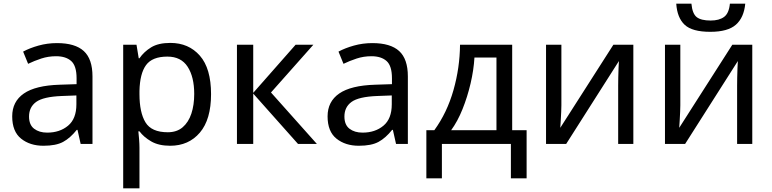

<svg xmlns="http://www.w3.org/2000/svg" viewBox="-20 -778 4173 1038"><path d="M288 -545Q386 -545 433 -502Q480 -459 480 -365V0H416L399 -76H395Q360 -32 321.5 -11Q283 10 215 10Q142 10 94 -28.5Q46 -67 46 -149Q46 -229 109 -272.5Q172 -316 303 -320L394 -323V-355Q394 -422 365 -448Q336 -474 283 -474Q241 -474 203 -461.5Q165 -449 132 -433L105 -499Q140 -518 188 -531.5Q236 -545 288 -545ZM314 -259Q214 -255 175.5 -227Q137 -199 137 -148Q137 -103 164.5 -82Q192 -61 235 -61Q303 -61 348 -98.5Q393 -136 393 -214V-262Z M901 -546Q1000 -546 1060.5 -477Q1121 -408 1121 -269Q1121 -132 1060.5 -61Q1000 10 900 10Q838 10 797.5 -13.5Q757 -37 734 -68H728Q730 -51 732 -25Q734 1 734 20V240H646V-536H718L730 -463H734Q758 -498 797 -522Q836 -546 901 -546ZM885 -472Q803 -472 769.5 -426Q736 -380 734 -286V-269Q734 -170 766.5 -116.5Q799 -63 887 -63Q936 -63 967.5 -90Q999 -117 1014.5 -163.5Q1030 -210 1030 -270Q1030 -362 994.5 -417Q959 -472 885 -472Z M1578 -536H1674L1445 -278L1693 0H1591L1349 -272V0H1261V-536H1349V-276Z M1993 -545Q2091 -545 2138 -502Q2185 -459 2185 -365V0H2121L2104 -76H2100Q2065 -32 2026.5 -11Q1988 10 1920 10Q1847 10 1799 -28.5Q1751 -67 1751 -149Q1751 -229 1814 -272.5Q1877 -316 2008 -320L2099 -323V-355Q2099 -422 2070 -448Q2041 -474 1988 -474Q1946 -474 1908 -461.5Q1870 -449 1837 -433L1810 -499Q1845 -518 1893 -531.5Q1941 -545 1993 -545ZM2019 -259Q1919 -255 1880.5 -227Q1842 -199 1842 -148Q1842 -103 1869.5 -82Q1897 -61 1940 -61Q2008 -61 2053 -98.5Q2098 -136 2098 -214V-262Z M2749 -536V-74H2827V186H2742V0H2369V186H2285V-74H2328Q2397 -169 2431.5 -290.5Q2466 -412 2467 -536ZM2545 -467Q2541 -399 2524 -326.5Q2507 -254 2480.5 -188Q2454 -122 2419 -74H2664V-467Z M3015 -209Q3015 -197 3014 -173Q3013 -149 3011.5 -125Q3010 -101 3009 -87L3296 -536H3404V0H3322V-316Q3322 -332 3322.5 -358Q3323 -384 3324 -409.5Q3325 -435 3326 -448L3041 0H2932V-536H3015Z M4009 -758Q4002 -683 3958.5 -644.5Q3915 -606 3820 -606Q3722 -606 3681.5 -644Q3641 -682 3636 -758H3718Q3723 -704 3746.5 -685.5Q3770 -667 3822 -667Q3868 -667 3894.5 -686.5Q3921 -706 3926 -758ZM3658 -209Q3658 -197 3657 -173Q3656 -149 3654.5 -125Q3653 -101 3652 -87L3939 -536H4047V0H3965V-316Q3965 -332 3965.5 -358Q3966 -384 3967 -409.5Q3968 -435 3969 -448L3684 0H3575V-536H3658Z"/></svg>

Font: Go Noto Kurrent-Regular
Style: Regular
Weight: 400
Designer: Monotype Design Team
Foundry: Monotype Imaging Inc.
Version: Version 2.012; ttfautohint (v1.8.4.7-5d5b)